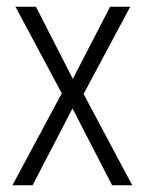

<svg xmlns="http://www.w3.org/2000/svg" viewBox="-20 -552 432 572"><path d="M164 -274 17 0H77L196 -229L314 0H374L229 -272L368 -532H308L197 -317L87 -532H26Z"/></svg>

Font: Noto Sans Thai Cond Light
Style: Regular
Weight: 300
Width: 3
Designer: Monotype Design Team
Foundry: Monotype Imaging Inc.
Version: Version 2.002